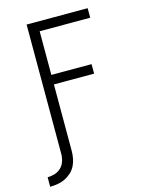

<svg xmlns="http://www.w3.org/2000/svg" viewBox="-138 -821 876 1130"><g transform="rotate(-15 300.0 -256.0)"><path d="M24 223V165Q47 165 69 158Q91 151 107 135Q123 119 130 97Q137 75 137 52V-735H509V-677H201V-411H446V-353H201V52Q201 75 196.5 98.5Q192 122 181.5 142.5Q171 163 153.5 179Q136 195 115 205Q94 215 70.5 219Q47 223 24 223Z"/></g></svg>

Font: Iosevka Light Extended
Style: Regular
Weight: 300
Width: 7
Monospace: yes
Designer: Belleve Invis
Foundry: Belleve Invis
Version: Version 32.5.0; ttfautohint (v1.8.4)